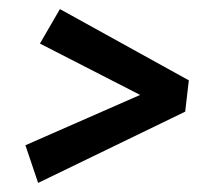

<svg xmlns="http://www.w3.org/2000/svg" viewBox="-20 -454 470 423"><path d="M64 -51 36 -134 305 -252 306 -236 68 -358 112 -434 396 -277 388 -208Z"/></svg>

Font: Rasa
Style: Italic
Weight: 400
Italic angle: -7.10001°
Designer: Anna Giedrys (Yrsa+Rasa design), David Brezina (Yrsa art-direction, Rasa art-direction, design)
Foundry: Rosetta Type Foundry
Version: Version 2.004